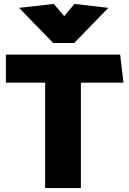

<svg xmlns="http://www.w3.org/2000/svg" viewBox="-20 -958 659 978"><path d="M10 -537H210V0H392V-537H609L592 -680H10ZM77 -918 251 -739H358L532 -918L359 -938L307 -876L254 -938Z"/></svg>

Font: Catamaran
Style: Regular
Weight: 900
Designer: Pria Ravichandran
Version: Version 1.001;PS 001.000;hotconv 1.0.70;makeotf.lib2.5.58329